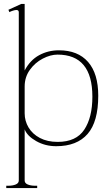

<svg xmlns="http://www.w3.org/2000/svg" viewBox="-20 -737 548 981"><path d="M12 212H23Q45 212 60.5 205.5Q76 199 76 185V-674Q76 -686 64 -686Q57 -686 46 -682.5Q35 -679 28 -675L23 -687L89 -717H106V-377Q134 -430 180 -455Q226 -480 281 -480Q378 -480 430 -420.5Q482 -361 482 -248Q482 -115 427.5 -52.5Q373 10 267 10Q211 10 165 -16Q119 -42 106 -76V185Q106 199 121.5 205.5Q137 212 159 212H170V224H12ZM452 -243Q452 -458 274 -458Q238 -458 198.5 -437.5Q159 -417 132.5 -380Q106 -343 106 -295V-158Q106 -119 126 -85.5Q146 -52 184 -32Q222 -12 275 -12Q369 -12 410.5 -74.5Q452 -137 452 -243Z"/></svg>

Font: Taviraj Thin
Style: Regular
Weight: 100
Designer: Katatrad Team
Foundry: CadsonDemak
Version: Version 1.030